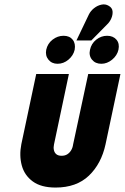

<svg xmlns="http://www.w3.org/2000/svg" viewBox="-20 -834 562 864"><path d="M316 -610Q321 -638 307 -655.5Q293 -673 266 -673Q239 -673 216.5 -655.5Q194 -638 188 -610Q183 -584 198 -565.5Q213 -547 239 -547Q266 -547 288 -565.5Q310 -584 316 -610ZM513 -610Q519 -638 504 -655.5Q489 -673 462 -673Q435 -673 413 -655.5Q391 -638 385 -610Q379 -584 394 -565.5Q409 -547 436 -547Q462 -547 484.5 -565.5Q507 -584 513 -610ZM461 -723Q474 -735 481 -751.5Q488 -768 486.5 -783.5Q485 -799 469 -808Q454 -817 436 -813Q418 -809 403 -797Q388 -785 380 -769L324 -652H391ZM455 -185 522 -501H377L309 -184Q307 -169 300 -157.5Q293 -146 282.5 -139.5Q272 -133 257 -133Q242 -133 233.5 -140Q225 -147 222.5 -159Q220 -171 223 -184L290 -501H143L76 -185Q66 -134 78 -89.5Q90 -45 127.5 -17.5Q165 10 230 10Q324 10 380 -43.5Q436 -97 455 -185Z"/></svg>

Font: Advent Pro ExtraBold
Style: Italic
Weight: 800
Italic angle: -12°
Version: Version 3.000